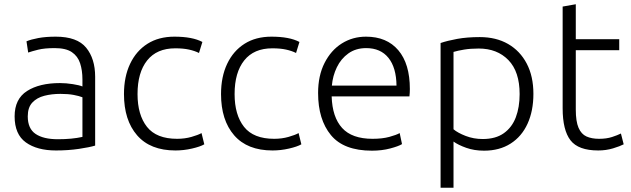

<svg xmlns="http://www.w3.org/2000/svg" viewBox="-20 -701 2978 906"><path d="M244 9Q155 9 102 -29Q49 -67 49 -152Q49 -234 107.5 -271.5Q166 -309 263 -309Q292 -309 323.5 -304Q355 -299 369 -293V-326Q369 -369 358 -402.5Q347 -436 319 -455Q291 -474 238 -474Q190 -474 160 -466.5Q130 -459 113 -453L105 -506Q126 -515 161 -521.5Q196 -528 243 -528Q344 -528 386.5 -476Q429 -424 429 -339V-14Q403 -6 352.5 1.5Q302 9 244 9ZM253 -44Q320 -44 369 -55V-242Q354 -248 328 -253Q302 -258 265 -258Q224 -258 189 -249Q154 -240 132.5 -217Q111 -194 111 -152Q111 -94 148 -69Q185 -44 253 -44Z M808 9Q689 9 627 -62.5Q565 -134 565 -257Q565 -339 594 -400Q623 -461 676 -494.5Q729 -528 803 -528Q888 -528 935 -503L919 -451Q899 -461 872 -467Q845 -473 807 -473Q720 -473 674.5 -416Q629 -359 629 -257Q629 -159 673.5 -102.5Q718 -46 816 -46Q852 -46 883.5 -55Q915 -64 931 -73L944 -20Q925 -9 886 0Q847 9 808 9Z M1266 9Q1147 9 1085 -62.5Q1023 -134 1023 -257Q1023 -339 1052 -400Q1081 -461 1134 -494.5Q1187 -528 1261 -528Q1346 -528 1393 -503L1377 -451Q1357 -461 1330 -467Q1303 -473 1265 -473Q1178 -473 1132.5 -416Q1087 -359 1087 -257Q1087 -159 1131.5 -102.5Q1176 -46 1274 -46Q1310 -46 1341.5 -55Q1373 -64 1389 -73L1402 -20Q1383 -9 1344 0Q1305 9 1266 9Z M1735 10Q1602 10 1541.5 -63.5Q1481 -137 1481 -262Q1481 -344 1511.5 -404Q1542 -464 1593 -496Q1644 -528 1707 -528Q1805 -528 1859.5 -464Q1914 -400 1914 -281Q1914 -273 1913.5 -263.5Q1913 -254 1912 -246H1545Q1548 -148 1594.5 -97Q1641 -46 1738 -46Q1784 -46 1817 -55Q1850 -64 1866 -73L1877 -21Q1861 -11 1821.5 -0.5Q1782 10 1735 10ZM1546 -297H1851Q1850 -382 1813 -428Q1776 -474 1708 -474Q1659 -474 1624 -449Q1589 -424 1569.5 -383.5Q1550 -343 1546 -297Z M2059 185V-498Q2091 -509 2137.5 -517.5Q2184 -526 2244 -526Q2321 -526 2377.5 -493.5Q2434 -461 2465.5 -401Q2497 -341 2497 -258Q2497 -178 2469.5 -117.5Q2442 -57 2389.5 -23.5Q2337 10 2264 10Q2218 10 2180 -3.5Q2142 -17 2120 -33V185ZM2258 -45Q2319 -45 2357.5 -72.5Q2396 -100 2414 -147.5Q2432 -195 2432 -257Q2432 -363 2379 -417.5Q2326 -472 2239 -472Q2200 -472 2170 -467Q2140 -462 2120 -456V-91Q2140 -74 2177.5 -59.5Q2215 -45 2258 -45Z M2803 9Q2709 9 2672 -39Q2635 -87 2635 -190V-670L2697 -681V-516H2902V-464H2697V-184Q2697 -128 2710 -98Q2723 -68 2747.5 -57Q2772 -46 2807 -46Q2842 -46 2868 -54.5Q2894 -63 2910 -71L2923 -20Q2906 -11 2873 -1Q2840 9 2803 9Z"/></svg>

Font: Ubuntu Sans Light
Style: Regular
Weight: 300
Designer: Dalton Maag Ltd
Foundry: Dalton Maag Ltd
Version: Version 1.006; ttfautohint (v1.8.4.7-5d5b)